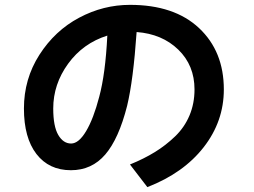

<svg xmlns="http://www.w3.org/2000/svg" viewBox="-20 -767 1040 787"><path d="M78.1 -322.3Q78.1 -443.4 141.6 -542.5Q205.1 -641.6 304.2 -694.3Q403.3 -747.1 512.7 -747.1Q694.3 -747.1 795.9 -651.9Q897.5 -556.6 897.5 -400.4Q897.5 -269.5 814.9 -163.6Q732.4 -57.6 584 0L512.7 -92.8Q570.3 -116.2 614.7 -143.6Q659.2 -170.9 697.8 -208Q736.3 -245.1 756.8 -293.9Q777.3 -342.8 777.3 -400.4Q777.3 -499 710.9 -563.5Q644.5 -627.9 540 -635.7Q526.4 -438.5 501 -333Q466.8 -198.2 411.6 -133.8Q356.4 -69.3 270.5 -69.3Q180.7 -69.3 129.4 -135.7Q78.1 -202.1 78.1 -322.3ZM419.9 -621.1Q320.3 -589.8 259.3 -505.9Q198.2 -421.9 198.2 -322.3Q198.2 -249 218.8 -213.9Q239.3 -178.7 271.5 -178.7Q302.7 -178.7 333 -229.5Q363.3 -280.3 386.7 -370.1Q412.1 -463.9 419.9 -621.1Z"/></svg>

Font: Gothic A1
Style: Bold
Weight: 700
Version: Version 2.50